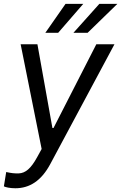

<svg xmlns="http://www.w3.org/2000/svg" viewBox="-28 -776 631 1000"><path d="M51.8 204.5C125.7 204.5 186.8 166.2 233.7 78.8L568.2 -545.5H473.7L250.7 -109.4H245L166.9 -545.5H79.5L188.9 0L165.5 42.6C132.8 102.3 104.4 125.7 69.6 127.1C45.5 127.5 33 126.1 4.3 120L-7.8 194.6C0 198.9 23.4 204.5 51.8 204.5ZM208.1 -605.1H274.9L405.5 -755.7H313.2ZM354.4 -605.1H428.3L583.1 -755.7H489.3Z"/></svg>

Font: Margiela Sans
Style: Italic
Weight: 400
Italic angle: -9.39999°
Designer: Stefan Endress, Andreas Faust
Version: Version 1.100;FEAKit 1.0